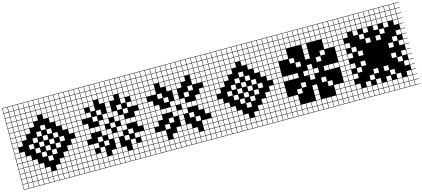

<svg xmlns="http://www.w3.org/2000/svg" viewBox="-71 -1518 5018 2281"><g transform="rotate(-15 2437.5 -377.5)"><path d="M0 125V-879.8H812.5V-875H754.8V-817.3H812.5V-812.5H754.8V-754.8H812.5V-750H754.8V-692.3H812.5V-687.5H754.8V-629.8H812.5V-625H754.8V-567.3H812.5V-562.5H754.8V-504.8H812.5V-500H754.8V-442.3H812.5V-437.5H754.8V-379.8H812.5V-375H754.8V-317.3H812.5V-312.5H754.8V-254.8H812.5V-250H754.8V-192.3H812.5V-187.5H754.8V-129.8H812.5V-125H754.8V-67.3H812.5V-62.5H754.8V-4.8H812.5V0H754.8V57.7H812.5V62.5H754.8V120.2H812.5V125ZM692.3 -817.3H750V-875H692.3ZM629.8 -817.3H687.5V-875H629.8ZM129.8 -817.3H187.5V-875H129.8ZM567.3 -817.3H625V-875H567.3ZM504.8 -817.3H562.5V-875H504.8ZM67.3 -817.3H125V-875H67.3ZM442.3 -817.3H500V-875H442.3ZM4.8 -817.3H62.5V-875H4.8ZM192.3 -817.3H250V-875H192.3ZM379.8 -817.3H437.5V-875H379.8ZM317.3 -817.3H375V-875H317.3ZM254.8 -817.3H312.5V-875H254.8ZM692.3 -754.8H750V-812.5H692.3ZM129.8 -754.8H187.5V-812.5H129.8ZM629.8 -754.8H687.5V-812.5H629.8ZM567.3 -754.8H625V-812.5H567.3ZM192.3 -754.8H250V-812.5H192.3ZM504.8 -754.8H562.5V-812.5H504.8ZM67.3 -754.8H125V-812.5H67.3ZM4.8 -754.8H62.5V-812.5H4.8ZM442.3 -754.8H500V-812.5H442.3ZM379.8 -754.8H437.5V-812.5H379.8ZM254.8 -754.8H312.5V-812.5H254.8ZM317.3 -754.8H375V-812.5H317.3ZM317.3 -692.3H375V-750H317.3ZM379.8 -692.3H437.5V-750H379.8ZM254.8 -692.3H312.5V-750H254.8ZM442.3 -692.3H500V-750H442.3ZM67.3 -692.3H125V-750H67.3ZM4.8 -692.3H62.5V-750H4.8ZM504.8 -692.3H562.5V-750H504.8ZM567.3 -692.3H625V-750H567.3ZM192.3 -692.3H250V-750H192.3ZM629.8 -692.3H687.5V-750H629.8ZM692.3 -692.3H750V-750H692.3ZM129.8 -692.3H187.5V-750H129.8ZM317.3 -629.8H375V-687.5H317.3ZM442.3 -629.8H500V-687.5H442.3ZM129.8 -629.8H187.5V-687.5H129.8ZM692.3 -629.8H750V-687.5H692.3ZM629.8 -629.8H687.5V-687.5H629.8ZM567.3 -629.8H625V-687.5H567.3ZM192.3 -629.8H250V-687.5H192.3ZM67.3 -629.8H125V-687.5H67.3ZM504.8 -629.8H562.5V-687.5H504.8ZM4.8 -629.8H62.5V-687.5H4.8ZM254.8 -629.8H312.5V-687.5H254.8ZM129.8 -567.3H187.5V-625H129.8ZM692.3 -567.3H750V-625H692.3ZM629.8 -567.3H687.5V-625H629.8ZM567.3 -567.3H625V-625H567.3ZM192.3 -567.3H250V-625H192.3ZM4.8 -567.3H62.5V-625H4.8ZM504.8 -567.3H562.5V-625H504.8ZM67.3 -567.3H125V-625H67.3ZM254.8 -567.3H312.5V-625H254.8ZM129.8 -504.8H187.5V-562.5H129.8ZM692.3 -504.8H750V-562.5H692.3ZM629.8 -504.8H687.5V-562.5H629.8ZM567.3 -504.8H625V-562.5H567.3ZM192.3 -504.8H250V-562.5H192.3ZM4.8 -504.8H62.5V-562.5H4.8ZM379.8 -504.8H437.5V-562.5H379.8ZM67.3 -504.8H125V-562.5H67.3ZM129.8 -442.3H187.5V-500H129.8ZM4.8 -442.3H62.5V-500H4.8ZM67.3 -442.3H125V-500H67.3ZM692.3 -442.3H750V-500H692.3ZM629.8 -442.3H687.5V-500H629.8ZM317.3 -442.3H375V-500H317.3ZM442.3 -442.3H500V-500H442.3ZM692.3 -379.8H750V-437.5H692.3ZM4.8 -379.8H62.5V-437.5H4.8ZM504.8 -379.8H562.5V-437.5H504.8ZM254.8 -379.8H312.5V-437.5H254.8ZM67.3 -379.8H125V-437.5H67.3ZM379.8 -379.8H437.5V-437.5H379.8ZM62.5 -375H4.8V-317.3H62.5ZM567.3 -317.3H625V-375H567.3ZM192.3 -317.3H250V-375H192.3ZM317.3 -317.3H375V-375H317.3ZM442.3 -317.3H500V-375H442.3ZM254.8 -254.8H312.5V-312.5H254.8ZM692.3 -254.8H750V-312.5H692.3ZM67.3 -254.8H125V-312.5H67.3ZM4.8 -254.8H62.5V-312.5H4.8ZM504.8 -254.8H562.5V-312.5H504.8ZM379.8 -254.8H437.5V-312.5H379.8ZM692.3 -192.3H750V-250H692.3ZM442.3 -192.3H500V-250H442.3ZM67.3 -192.3H125V-250H67.3ZM129.8 -192.3H187.5V-250H129.8ZM629.8 -192.3H687.5V-250H629.8ZM4.8 -192.3H62.5V-250H4.8ZM317.3 -192.3H375V-250H317.3ZM67.3 -129.8H125V-187.5H67.3ZM129.8 -129.8H187.5V-187.5H129.8ZM692.3 -129.8H750V-187.5H692.3ZM4.8 -129.8H62.5V-187.5H4.8ZM629.8 -129.8H687.5V-187.5H629.8ZM192.3 -129.8H250V-187.5H192.3ZM379.8 -129.8H437.5V-187.5H379.8ZM567.3 -129.8H625V-187.5H567.3ZM192.3 -67.3H250V-125H192.3ZM67.3 -67.3H125V-125H67.3ZM129.8 -67.3H187.5V-125H129.8ZM567.3 -67.3H625V-125H567.3ZM692.3 -67.3H750V-125H692.3ZM254.8 -67.3H312.5V-125H254.8ZM504.8 -67.3H562.5V-125H504.8ZM4.8 -67.3H62.5V-125H4.8ZM629.8 -67.3H687.5V-125H629.8ZM317.3 -4.8H375V-62.5H317.3ZM129.8 -4.8H187.5V-62.5H129.8ZM67.3 -4.8H125V-62.5H67.3ZM567.3 -4.8H625V-62.5H567.3ZM504.8 -4.8H562.5V-62.5H504.8ZM692.3 -4.8H750V-62.5H692.3ZM4.8 -4.8H62.5V-62.5H4.8ZM254.8 -4.8H312.5V-62.5H254.8ZM442.3 -4.8H500V-62.5H442.3ZM192.3 -4.8H250V-62.5H192.3ZM629.8 -4.8H687.5V-62.5H629.8ZM379.8 57.7H437.5V0H379.8ZM67.3 57.7H125V0H67.3ZM629.8 57.7H687.5V0H629.8ZM192.3 57.7H250V0H192.3ZM504.8 57.7H562.5V0H504.8ZM692.3 57.7H750V0H692.3ZM254.8 57.7H312.5V0H254.8ZM442.3 57.7H500V0H442.3ZM567.3 57.7H625V0H567.3ZM317.3 57.7H375V0H317.3ZM129.8 57.7H187.5V0H129.8ZM4.8 57.7H62.5V0H4.8ZM67.3 120.2H125V62.5H67.3ZM192.3 120.2H250V62.5H192.3ZM629.8 120.2H687.5V62.5H629.8ZM504.8 120.2H562.5V62.5H504.8ZM692.3 120.2H750V62.5H692.3ZM254.8 120.2H312.5V62.5H254.8ZM442.3 120.2H500V62.5H442.3ZM317.3 120.2H375V62.5H317.3ZM567.3 120.2H625V62.5H567.3ZM379.8 120.2H437.5V62.5H379.8ZM4.8 120.2H62.5V62.5H4.8ZM129.8 120.2H187.5V62.5H129.8Z M812.5 125V-879.8H1625V-875H1567.3V-817.3H1625V-812.5H1567.3V-754.8H1625V-750H1567.3V-692.3H1625V-687.5H1567.3V-629.8H1625V-625H1567.3V-567.3H1625V-562.5H1567.3V-504.8H1625V-500H1567.3V-442.3H1625V-437.5H1567.3V-379.8H1625V-375H1567.3V-317.3H1625V-312.5H1567.3V-254.8H1625V-250H1567.3V-192.3H1625V-187.5H1567.3V-129.8H1625V-125H1567.3V-67.3H1625V-62.5H1567.3V-4.8H1625V0H1567.3V57.7H1625V62.5H1567.3V120.2H1625V125ZM1504.8 -817.3H1562.5V-875H1504.8ZM1442.3 -817.3H1500V-875H1442.3ZM1379.8 -817.3H1437.5V-875H1379.8ZM1317.3 -817.3H1375V-875H1317.3ZM1254.8 -817.3H1312.5V-875H1254.8ZM1192.3 -817.3H1250V-875H1192.3ZM1129.8 -817.3H1187.5V-875H1129.8ZM1067.3 -817.3H1125V-875H1067.3ZM1004.8 -817.3H1062.5V-875H1004.8ZM942.3 -817.3H1000V-875H942.3ZM879.8 -817.3H937.5V-875H879.8ZM817.3 -817.3H875V-875H817.3ZM1129.8 -754.8H1187.5V-812.5H1129.8ZM1004.8 -754.8H1062.5V-812.5H1004.8ZM817.3 -754.8H875V-812.5H817.3ZM1192.3 -754.8H1250V-812.5H1192.3ZM1504.8 -754.8H1562.5V-812.5H1504.8ZM1254.8 -754.8H1312.5V-812.5H1254.8ZM1317.3 -754.8H1375V-812.5H1317.3ZM1067.3 -754.8H1125V-812.5H1067.3ZM879.8 -754.8H937.5V-812.5H879.8ZM1379.8 -754.8H1437.5V-812.5H1379.8ZM942.3 -754.8H1000V-812.5H942.3ZM1442.3 -754.8H1500V-812.5H1442.3ZM817.3 -692.3H875V-750H817.3ZM1504.8 -692.3H1562.5V-750H1504.8ZM1192.3 -692.3H1250V-750H1192.3ZM1254.8 -692.3H1312.5V-750H1254.8ZM1317.3 -692.3H1375V-750H1317.3ZM1129.8 -692.3H1187.5V-750H1129.8ZM1067.3 -692.3H1125V-750H1067.3ZM1379.8 -692.3H1437.5V-750H1379.8ZM879.8 -692.3H937.5V-750H879.8ZM1004.8 -692.3H1062.5V-750H1004.8ZM1442.3 -692.3H1500V-750H1442.3ZM942.3 -692.3H1000V-750H942.3ZM817.3 -629.8H875V-687.5H817.3ZM942.3 -629.8H1000V-687.5H942.3ZM1254.8 -629.8H1312.5V-687.5H1254.8ZM1504.8 -629.8H1562.5V-687.5H1504.8ZM1192.3 -629.8H1250V-687.5H1192.3ZM1442.3 -629.8H1500V-687.5H1442.3ZM1004.8 -629.8H1062.5V-687.5H1004.8ZM879.8 -629.8H937.5V-687.5H879.8ZM1379.8 -629.8H1437.5V-687.5H1379.8ZM1129.8 -629.8H1187.5V-687.5H1129.8ZM1192.3 -567.3H1250V-625H1192.3ZM1504.8 -567.3H1562.5V-625H1504.8ZM1004.8 -567.3H1062.5V-625H1004.8ZM817.3 -567.3H875V-625H817.3ZM1379.8 -567.3H1437.5V-625H1379.8ZM879.8 -567.3H937.5V-625H879.8ZM817.3 -504.8H875V-562.5H817.3ZM1442.3 -504.8H1500V-562.5H1442.3ZM1192.3 -504.8H1250V-562.5H1192.3ZM1504.8 -504.8H1562.5V-562.5H1504.8ZM1317.3 -504.8H1375V-562.5H1317.3ZM942.3 -504.8H1000V-562.5H942.3ZM879.8 -504.8H937.5V-562.5H879.8ZM1067.3 -504.8H1125V-562.5H1067.3ZM1379.8 -442.3H1437.5V-500H1379.8ZM1129.8 -442.3H1187.5V-500H1129.8ZM817.3 -442.3H875V-500H817.3ZM1004.8 -442.3H1062.5V-500H1004.8ZM1192.3 -442.3H1250V-500H1192.3ZM1254.8 -442.3H1312.5V-500H1254.8ZM1067.3 -379.8H1125V-437.5H1067.3ZM879.8 -379.8H937.5V-437.5H879.8ZM1129.8 -379.8H1187.5V-437.5H1129.8ZM1317.3 -379.8H1375V-437.5H1317.3ZM1504.8 -379.8H1562.5V-437.5H1504.8ZM817.3 -379.8H875V-437.5H817.3ZM1254.8 -379.8H1312.5V-437.5H1254.8ZM1067.3 -317.3H1125V-375H1067.3ZM1379.8 -317.3H1437.5V-375H1379.8ZM879.8 -317.3H937.5V-375H879.8ZM817.3 -317.3H875V-375H817.3ZM1317.3 -317.3H1375V-375H1317.3ZM1004.8 -317.3H1062.5V-375H1004.8ZM1192.3 -317.3H1250V-375H1192.3ZM1442.3 -317.3H1500V-375H1442.3ZM1504.8 -317.3H1562.5V-375H1504.8ZM942.3 -317.3H1000V-375H942.3ZM817.3 -254.8H875V-312.5H817.3ZM1129.8 -254.8H1187.5V-312.5H1129.8ZM1067.3 -254.8H1125V-312.5H1067.3ZM879.8 -254.8H937.5V-312.5H879.8ZM1317.3 -254.8H1375V-312.5H1317.3ZM1504.8 -254.8H1562.5V-312.5H1504.8ZM1254.8 -254.8H1312.5V-312.5H1254.8ZM1254.8 -192.3H1312.5V-250H1254.8ZM1192.3 -192.3H1250V-250H1192.3ZM817.3 -192.3H875V-250H817.3ZM1129.8 -192.3H1187.5V-250H1129.8ZM1004.8 -192.3H1062.5V-250H1004.8ZM1379.8 -192.3H1437.5V-250H1379.8ZM1125 -187.5H1067.3V-129.8H1125ZM879.8 -129.8H937.5V-187.5H879.8ZM817.3 -129.8H875V-187.5H817.3ZM1192.3 -129.8H1250V-187.5H1192.3ZM1504.8 -129.8H1562.5V-187.5H1504.8ZM1317.3 -129.8H1375V-187.5H1317.3ZM942.3 -129.8H1000V-187.5H942.3ZM1442.3 -129.8H1500V-187.5H1442.3ZM879.8 -67.3H937.5V-125H879.8ZM817.3 -67.3H875V-125H817.3ZM1504.8 -67.3H1562.5V-125H1504.8ZM1192.3 -67.3H1250V-125H1192.3ZM1004.8 -67.3H1062.5V-125H1004.8ZM1379.8 -67.3H1437.5V-125H1379.8ZM1379.8 -4.8H1437.5V-62.5H1379.8ZM1129.8 -4.8H1187.5V-62.5H1129.8ZM879.8 -4.8H937.5V-62.5H879.8ZM1254.8 -4.8H1312.5V-62.5H1254.8ZM817.3 -4.8H875V-62.5H817.3ZM1442.3 -4.8H1500V-62.5H1442.3ZM1004.8 -4.8H1062.5V-62.5H1004.8ZM942.3 -4.8H1000V-62.5H942.3ZM1192.3 -4.8H1250V-62.5H1192.3ZM1504.8 -4.8H1562.5V-62.5H1504.8ZM1379.8 57.7H1437.5V0H1379.8ZM879.8 57.7H937.5V0H879.8ZM1129.8 57.7H1187.5V0H1129.8ZM1067.3 57.7H1125V0H1067.3ZM817.3 57.7H875V0H817.3ZM1254.8 57.7H1312.5V0H1254.8ZM1442.3 57.7H1500V0H1442.3ZM942.3 57.7H1000V0H942.3ZM1192.3 57.7H1250V0H1192.3ZM1004.8 57.7H1062.5V0H1004.8ZM1317.3 57.7H1375V0H1317.3ZM1504.8 57.7H1562.5V0H1504.8ZM1504.8 120.2H1562.5V62.5H1504.8ZM817.3 120.2H875V62.5H817.3ZM1317.3 120.2H1375V62.5H1317.3ZM1004.8 120.2H1062.5V62.5H1004.8ZM1192.3 120.2H1250V62.5H1192.3ZM942.3 120.2H1000V62.5H942.3ZM1254.8 120.2H1312.5V62.5H1254.8ZM1442.3 120.2H1500V62.5H1442.3ZM1129.8 120.2H1187.5V62.5H1129.8ZM1379.8 120.2H1437.5V62.5H1379.8ZM879.8 120.2H937.5V62.5H879.8ZM1067.3 120.2H1125V62.5H1067.3Z M1625 125V-879.8H2437.5V-875H2379.8V-817.3H2437.5V-812.5H2379.8V-754.8H2437.5V-750H2379.8V-692.3H2437.5V-687.5H2379.8V-629.8H2437.5V-625H2379.8V-567.3H2437.5V-562.5H2379.8V-504.8H2437.5V-500H2379.8V-442.3H2437.5V-437.5H2379.8V-379.8H2437.5V-375H2379.8V-317.3H2437.5V-312.5H2379.8V-254.8H2437.5V-250H2379.8V-192.3H2437.5V-187.5H2379.8V-129.8H2437.5V-125H2379.8V-67.3H2437.5V-62.5H2379.8V-4.8H2437.5V0H2379.8V57.7H2437.5V62.5H2379.8V120.2H2437.5V125ZM1942.3 -817.3H2000V-875H1942.3ZM2317.3 -817.3H2375V-875H2317.3ZM2254.8 -817.3H2312.5V-875H2254.8ZM1879.8 -817.3H1937.5V-875H1879.8ZM2192.3 -817.3H2250V-875H2192.3ZM2004.8 -817.3H2062.5V-875H2004.8ZM1817.3 -817.3H1875V-875H1817.3ZM1754.8 -817.3H1812.5V-875H1754.8ZM1629.8 -817.3H1687.5V-875H1629.8ZM2067.3 -817.3H2125V-875H2067.3ZM1692.3 -817.3H1750V-875H1692.3ZM2129.8 -817.3H2187.5V-875H2129.8ZM2254.8 -754.8H2312.5V-812.5H2254.8ZM1942.3 -754.8H2000V-812.5H1942.3ZM1879.8 -754.8H1937.5V-812.5H1879.8ZM2004.8 -754.8H2062.5V-812.5H2004.8ZM1817.3 -754.8H1875V-812.5H1817.3ZM1754.8 -754.8H1812.5V-812.5H1754.8ZM2067.3 -754.8H2125V-812.5H2067.3ZM1629.8 -754.8H1687.5V-812.5H1629.8ZM2317.3 -754.8H2375V-812.5H2317.3ZM2192.3 -754.8H2250V-812.5H2192.3ZM2129.8 -754.8H2187.5V-812.5H2129.8ZM1692.3 -754.8H1750V-812.5H1692.3ZM2067.3 -692.3H2125V-750H2067.3ZM1817.3 -692.3H1875V-750H1817.3ZM1879.8 -692.3H1937.5V-750H1879.8ZM2004.8 -692.3H2062.5V-750H2004.8ZM1692.3 -692.3H1750V-750H1692.3ZM2129.8 -692.3H2187.5V-750H2129.8ZM1754.8 -692.3H1812.5V-750H1754.8ZM2317.3 -692.3H2375V-750H2317.3ZM1942.3 -692.3H2000V-750H1942.3ZM2254.8 -692.3H2312.5V-750H2254.8ZM2192.3 -692.3H2250V-750H2192.3ZM1629.8 -692.3H1687.5V-750H1629.8ZM2129.8 -629.8H2187.5V-687.5H2129.8ZM1942.3 -629.8H2000V-687.5H1942.3ZM1754.8 -629.8H1812.5V-687.5H1754.8ZM1629.8 -629.8H1687.5V-687.5H1629.8ZM2317.3 -629.8H2375V-687.5H2317.3ZM2067.3 -629.8H2125V-687.5H2067.3ZM2254.8 -629.8H2312.5V-687.5H2254.8ZM1692.3 -629.8H1750V-687.5H1692.3ZM2004.8 -629.8H2062.5V-687.5H2004.8ZM1879.8 -629.8H1937.5V-687.5H1879.8ZM1754.8 -567.3H1812.5V-625H1754.8ZM1629.8 -567.3H1687.5V-625H1629.8ZM2067.3 -567.3H2125V-625H2067.3ZM1942.3 -567.3H2000V-625H1942.3ZM2004.8 -567.3H2062.5V-625H2004.8ZM2317.3 -567.3H2375V-625H2317.3ZM2254.8 -567.3H2312.5V-625H2254.8ZM1692.3 -567.3H1750V-625H1692.3ZM2192.3 -504.8H2250V-562.5H2192.3ZM1817.3 -504.8H1875V-562.5H1817.3ZM2004.8 -504.8H2062.5V-562.5H2004.8ZM1629.8 -504.8H1687.5V-562.5H1629.8ZM1879.8 -442.3H1937.5V-500H1879.8ZM2317.3 -442.3H2375V-500H2317.3ZM1629.8 -442.3H1687.5V-500H1629.8ZM1692.3 -442.3H1750V-500H1692.3ZM2004.8 -442.3H2062.5V-500H2004.8ZM2129.8 -442.3H2187.5V-500H2129.8ZM2254.8 -379.8H2312.5V-437.5H2254.8ZM1629.8 -379.8H1687.5V-437.5H1629.8ZM2004.8 -379.8H2062.5V-437.5H2004.8ZM2317.3 -379.8H2375V-437.5H2317.3ZM2067.3 -379.8H2125V-437.5H2067.3ZM1754.8 -379.8H1812.5V-437.5H1754.8ZM1692.3 -379.8H1750V-437.5H1692.3ZM1942.3 -379.8H2000V-437.5H1942.3ZM2000 -375H1942.3V-317.3H2000ZM1754.8 -317.3H1812.5V-375H1754.8ZM1629.8 -317.3H1687.5V-375H1629.8ZM2192.3 -317.3H2250V-375H2192.3ZM1692.3 -317.3H1750V-375H1692.3ZM2254.8 -317.3H2312.5V-375H2254.8ZM2129.8 -317.3H2187.5V-375H2129.8ZM1879.8 -317.3H1937.5V-375H1879.8ZM2317.3 -317.3H2375V-375H2317.3ZM1817.3 -317.3H1875V-375H1817.3ZM2067.3 -317.3H2125V-375H2067.3ZM2254.8 -254.8H2312.5V-312.5H2254.8ZM1692.3 -254.8H1750V-312.5H1692.3ZM2004.8 -254.8H2062.5V-312.5H2004.8ZM1942.3 -254.8H2000V-312.5H1942.3ZM1629.8 -254.8H1687.5V-312.5H1629.8ZM2317.3 -254.8H2375V-312.5H2317.3ZM1754.8 -254.8H1812.5V-312.5H1754.8ZM2067.3 -254.8H2125V-312.5H2067.3ZM2129.8 -192.3H2187.5V-250H2129.8ZM1629.8 -192.3H1687.5V-250H1629.8ZM1879.8 -192.3H1937.5V-250H1879.8ZM2004.8 -192.3H2062.5V-250H2004.8ZM1692.3 -192.3H1750V-250H1692.3ZM2317.3 -192.3H2375V-250H2317.3ZM1817.3 -129.8H1875V-187.5H1817.3ZM1629.8 -129.8H1687.5V-187.5H1629.8ZM2004.8 -129.8H2062.5V-187.5H2004.8ZM2192.3 -129.8H2250V-187.5H2192.3ZM1629.8 -67.3H1687.5V-125H1629.8ZM2067.3 -67.3H2125V-125H2067.3ZM1754.8 -67.3H1812.5V-125H1754.8ZM1942.3 -67.3H2000V-125H1942.3ZM2004.8 -67.3H2062.5V-125H2004.8ZM1692.3 -67.3H1750V-125H1692.3ZM2254.8 -67.3H2312.5V-125H2254.8ZM2317.3 -67.3H2375V-125H2317.3ZM2067.3 -4.8H2125V-62.5H2067.3ZM1629.8 -4.8H1687.5V-62.5H1629.8ZM1879.8 -4.8H1937.5V-62.5H1879.8ZM2129.8 -4.8H2187.5V-62.5H2129.8ZM2317.3 -4.8H2375V-62.5H2317.3ZM1754.8 -4.8H1812.5V-62.5H1754.8ZM1942.3 -4.8H2000V-62.5H1942.3ZM1692.3 -4.8H1750V-62.5H1692.3ZM2004.8 -4.8H2062.5V-62.5H2004.8ZM2254.8 -4.8H2312.5V-62.5H2254.8ZM2254.8 57.7H2312.5V0H2254.8ZM1692.3 57.7H1750V0H1692.3ZM2192.3 57.7H2250V0H2192.3ZM1754.8 57.7H1812.5V0H1754.8ZM2004.8 57.7H2062.5V0H2004.8ZM2129.8 57.7H2187.5V0H2129.8ZM1817.3 57.7H1875V0H1817.3ZM2067.3 57.7H2125V0H2067.3ZM1879.8 57.7H1937.5V0H1879.8ZM1629.8 57.7H1687.5V0H1629.8ZM1942.3 57.7H2000V0H1942.3ZM2317.3 57.7H2375V0H2317.3ZM2317.3 120.2H2375V62.5H2317.3ZM2254.8 120.2H2312.5V62.5H2254.8ZM2192.3 120.2H2250V62.5H2192.3ZM2129.8 120.2H2187.5V62.5H2129.8ZM2067.3 120.2H2125V62.5H2067.3ZM1629.8 120.2H1687.5V62.5H1629.8ZM1942.3 120.2H2000V62.5H1942.3ZM1879.8 120.2H1937.5V62.5H1879.8ZM1817.3 120.2H1875V62.5H1817.3ZM1754.8 120.2H1812.5V62.5H1754.8ZM1692.3 120.2H1750V62.5H1692.3ZM2004.8 120.2H2062.5V62.5H2004.8Z M2437.5 125V-879.8H3250V-875H3192.3V-817.3H3250V-812.5H3192.3V-754.8H3250V-750H3192.3V-692.3H3250V-687.5H3192.3V-629.8H3250V-625H3192.3V-567.3H3250V-562.5H3192.3V-504.8H3250V-500H3192.3V-442.3H3250V-437.5H3192.3V-379.8H3250V-375H3192.3V-317.3H3250V-312.5H3192.3V-254.8H3250V-250H3192.3V-192.3H3250V-187.5H3192.3V-129.8H3250V-125H3192.3V-67.3H3250V-62.5H3192.3V-4.8H3250V0H3192.3V57.7H3250V62.5H3192.3V120.2H3250V125ZM3129.8 -817.3H3187.5V-875H3129.8ZM3067.3 -817.3H3125V-875H3067.3ZM2567.3 -817.3H2625V-875H2567.3ZM3004.8 -817.3H3062.5V-875H3004.8ZM2942.3 -817.3H3000V-875H2942.3ZM2504.8 -817.3H2562.5V-875H2504.8ZM2879.8 -817.3H2937.5V-875H2879.8ZM2442.3 -817.3H2500V-875H2442.3ZM2629.8 -817.3H2687.5V-875H2629.8ZM2817.3 -817.3H2875V-875H2817.3ZM2754.8 -817.3H2812.5V-875H2754.8ZM2692.3 -817.3H2750V-875H2692.3ZM3129.8 -754.8H3187.5V-812.5H3129.8ZM2567.3 -754.8H2625V-812.5H2567.3ZM3067.3 -754.8H3125V-812.5H3067.3ZM3004.8 -754.8H3062.5V-812.5H3004.8ZM2629.8 -754.8H2687.5V-812.5H2629.8ZM2942.3 -754.8H3000V-812.5H2942.3ZM2504.8 -754.8H2562.5V-812.5H2504.8ZM2442.3 -754.8H2500V-812.5H2442.3ZM2879.8 -754.8H2937.5V-812.5H2879.8ZM2817.3 -754.8H2875V-812.5H2817.3ZM2692.3 -754.8H2750V-812.5H2692.3ZM2754.8 -754.8H2812.5V-812.5H2754.8ZM2754.8 -692.3H2812.5V-750H2754.8ZM2817.3 -692.3H2875V-750H2817.3ZM2692.3 -692.3H2750V-750H2692.3ZM2879.8 -692.3H2937.5V-750H2879.8ZM2504.8 -692.3H2562.5V-750H2504.8ZM2442.3 -692.3H2500V-750H2442.3ZM2942.3 -692.3H3000V-750H2942.3ZM3004.8 -692.3H3062.5V-750H3004.8ZM2629.8 -692.3H2687.5V-750H2629.8ZM3067.3 -692.3H3125V-750H3067.3ZM3129.8 -692.3H3187.5V-750H3129.8ZM2567.3 -692.3H2625V-750H2567.3ZM2754.8 -629.8H2812.5V-687.5H2754.8ZM2879.8 -629.8H2937.5V-687.5H2879.8ZM2567.3 -629.8H2625V-687.5H2567.3ZM3129.8 -629.8H3187.5V-687.5H3129.8ZM3067.3 -629.8H3125V-687.5H3067.3ZM3004.8 -629.8H3062.5V-687.5H3004.8ZM2629.8 -629.8H2687.5V-687.5H2629.8ZM2504.8 -629.8H2562.5V-687.5H2504.8ZM2942.3 -629.8H3000V-687.5H2942.3ZM2442.3 -629.8H2500V-687.5H2442.3ZM2692.3 -629.8H2750V-687.5H2692.3ZM2567.3 -567.3H2625V-625H2567.3ZM3129.8 -567.3H3187.5V-625H3129.8ZM3067.3 -567.3H3125V-625H3067.3ZM3004.8 -567.3H3062.5V-625H3004.8ZM2629.8 -567.3H2687.5V-625H2629.8ZM2442.3 -567.3H2500V-625H2442.3ZM2942.3 -567.3H3000V-625H2942.3ZM2504.8 -567.3H2562.5V-625H2504.8ZM2692.3 -567.3H2750V-625H2692.3ZM2567.3 -504.8H2625V-562.5H2567.3ZM3129.8 -504.8H3187.5V-562.5H3129.8ZM3067.3 -504.8H3125V-562.5H3067.3ZM3004.8 -504.8H3062.5V-562.5H3004.8ZM2629.8 -504.8H2687.5V-562.5H2629.8ZM2442.3 -504.8H2500V-562.5H2442.3ZM2817.3 -504.8H2875V-562.5H2817.3ZM2504.8 -504.8H2562.5V-562.5H2504.8ZM2567.3 -442.3H2625V-500H2567.3ZM2442.3 -442.3H2500V-500H2442.3ZM2504.8 -442.3H2562.5V-500H2504.8ZM3129.8 -442.3H3187.5V-500H3129.8ZM3067.3 -442.3H3125V-500H3067.3ZM2754.8 -442.3H2812.5V-500H2754.8ZM2879.8 -442.3H2937.5V-500H2879.8ZM3129.8 -379.8H3187.5V-437.5H3129.8ZM2442.3 -379.8H2500V-437.5H2442.3ZM2942.3 -379.8H3000V-437.5H2942.3ZM2692.3 -379.8H2750V-437.5H2692.3ZM2504.8 -379.8H2562.5V-437.5H2504.8ZM2817.3 -379.8H2875V-437.5H2817.3ZM2500 -375H2442.3V-317.3H2500ZM3004.8 -317.3H3062.5V-375H3004.8ZM2629.8 -317.3H2687.5V-375H2629.8ZM2754.8 -317.3H2812.5V-375H2754.8ZM2879.8 -317.3H2937.5V-375H2879.8ZM2692.3 -254.8H2750V-312.5H2692.3ZM3129.8 -254.8H3187.5V-312.5H3129.8ZM2504.8 -254.8H2562.5V-312.5H2504.8ZM2442.3 -254.8H2500V-312.5H2442.3ZM2942.3 -254.8H3000V-312.5H2942.3ZM2817.3 -254.8H2875V-312.5H2817.3ZM3129.8 -192.3H3187.5V-250H3129.8ZM2879.8 -192.3H2937.5V-250H2879.8ZM2504.8 -192.3H2562.5V-250H2504.8ZM2567.3 -192.3H2625V-250H2567.3ZM3067.3 -192.3H3125V-250H3067.3ZM2442.3 -192.3H2500V-250H2442.3ZM2754.8 -192.3H2812.5V-250H2754.8ZM2504.8 -129.8H2562.5V-187.5H2504.8ZM2567.3 -129.8H2625V-187.5H2567.3ZM3129.8 -129.8H3187.5V-187.5H3129.8ZM2442.3 -129.8H2500V-187.5H2442.3ZM3067.3 -129.8H3125V-187.5H3067.3ZM2629.8 -129.8H2687.5V-187.5H2629.8ZM2817.3 -129.8H2875V-187.5H2817.3ZM3004.8 -129.8H3062.5V-187.5H3004.8ZM2629.8 -67.3H2687.5V-125H2629.8ZM2504.8 -67.3H2562.5V-125H2504.8ZM2567.3 -67.3H2625V-125H2567.3ZM3004.8 -67.3H3062.5V-125H3004.8ZM3129.8 -67.3H3187.5V-125H3129.8ZM2692.3 -67.3H2750V-125H2692.3ZM2942.3 -67.3H3000V-125H2942.3ZM2442.3 -67.3H2500V-125H2442.3ZM3067.3 -67.3H3125V-125H3067.3ZM2754.8 -4.8H2812.5V-62.5H2754.8ZM2567.3 -4.8H2625V-62.5H2567.3ZM2504.8 -4.8H2562.5V-62.5H2504.8ZM3004.8 -4.8H3062.5V-62.5H3004.8ZM2942.3 -4.8H3000V-62.5H2942.3ZM3129.8 -4.8H3187.5V-62.5H3129.8ZM2442.3 -4.8H2500V-62.5H2442.3ZM2692.3 -4.8H2750V-62.5H2692.3ZM2879.8 -4.8H2937.5V-62.5H2879.8ZM2629.8 -4.8H2687.5V-62.5H2629.8ZM3067.3 -4.8H3125V-62.5H3067.3ZM2817.3 57.7H2875V0H2817.3ZM2504.8 57.7H2562.5V0H2504.8ZM3067.3 57.7H3125V0H3067.3ZM2629.8 57.7H2687.5V0H2629.8ZM2942.3 57.7H3000V0H2942.3ZM3129.8 57.7H3187.5V0H3129.8ZM2692.3 57.7H2750V0H2692.3ZM2879.8 57.7H2937.5V0H2879.8ZM3004.8 57.7H3062.5V0H3004.8ZM2754.8 57.7H2812.5V0H2754.8ZM2567.3 57.7H2625V0H2567.3ZM2442.3 57.7H2500V0H2442.3ZM2504.8 120.2H2562.5V62.5H2504.8ZM2629.8 120.2H2687.5V62.5H2629.8ZM3067.3 120.2H3125V62.5H3067.3ZM2942.3 120.2H3000V62.5H2942.3ZM3129.8 120.2H3187.5V62.5H3129.8ZM2692.3 120.2H2750V62.5H2692.3ZM2879.8 120.2H2937.5V62.5H2879.8ZM2754.8 120.2H2812.5V62.5H2754.8ZM3004.8 120.2H3062.5V62.5H3004.8ZM2817.3 120.2H2875V62.5H2817.3ZM2442.3 120.2H2500V62.5H2442.3ZM2567.3 120.2H2625V62.5H2567.3Z M3250 125V-879.8H4062.5V-875H4004.8V-817.3H4062.5V-812.5H4004.8V-754.8H4062.5V-750H4004.8V-692.3H4062.5V-687.5H4004.8V-629.8H4062.5V-625H4004.8V-567.3H4062.5V-562.5H4004.8V-504.8H4062.5V-500H4004.8V-442.3H4062.5V-437.5H4004.8V-379.8H4062.5V-375H4004.8V-317.3H4062.5V-312.5H4004.8V-254.8H4062.5V-250H4004.8V-192.3H4062.5V-187.5H4004.8V-129.8H4062.5V-125H4004.8V-67.3H4062.5V-62.5H4004.8V-4.8H4062.5V0H4004.8V57.7H4062.5V62.5H4004.8V120.2H4062.5V125ZM3942.3 -817.3H4000V-875H3942.3ZM3879.8 -817.3H3937.5V-875H3879.8ZM3817.3 -817.3H3875V-875H3817.3ZM3754.8 -817.3H3812.5V-875H3754.8ZM3692.3 -817.3H3750V-875H3692.3ZM3629.8 -817.3H3687.5V-875H3629.8ZM3567.3 -817.3H3625V-875H3567.3ZM3504.8 -817.3H3562.5V-875H3504.8ZM3442.3 -817.3H3500V-875H3442.3ZM3379.8 -817.3H3437.5V-875H3379.8ZM3317.3 -817.3H3375V-875H3317.3ZM3254.8 -817.3H3312.5V-875H3254.8ZM3567.3 -754.8H3625V-812.5H3567.3ZM3379.8 -754.8H3437.5V-812.5H3379.8ZM3254.8 -754.8H3312.5V-812.5H3254.8ZM3942.3 -754.8H4000V-812.5H3942.3ZM3504.8 -754.8H3562.5V-812.5H3504.8ZM3879.8 -754.8H3937.5V-812.5H3879.8ZM3629.8 -754.8H3687.5V-812.5H3629.8ZM3317.3 -754.8H3375V-812.5H3317.3ZM3692.3 -754.8H3750V-812.5H3692.3ZM3442.3 -754.8H3500V-812.5H3442.3ZM3817.3 -754.8H3875V-812.5H3817.3ZM3754.8 -754.8H3812.5V-812.5H3754.8ZM3254.8 -692.3H3312.5V-750H3254.8ZM3567.3 -692.3H3625V-750H3567.3ZM3942.3 -692.3H4000V-750H3942.3ZM3629.8 -692.3H3687.5V-750H3629.8ZM3504.8 -692.3H3562.5V-750H3504.8ZM3317.3 -692.3H3375V-750H3317.3ZM3692.3 -692.3H3750V-750H3692.3ZM3879.8 -692.3H3937.5V-750H3879.8ZM3817.3 -692.3H3875V-750H3817.3ZM3442.3 -692.3H3500V-750H3442.3ZM3754.8 -692.3H3812.5V-750H3754.8ZM3379.8 -692.3H3437.5V-750H3379.8ZM3254.8 -629.8H3312.5V-687.5H3254.8ZM3379.8 -629.8H3437.5V-687.5H3379.8ZM3879.8 -629.8H3937.5V-687.5H3879.8ZM3317.3 -629.8H3375V-687.5H3317.3ZM3942.3 -629.8H4000V-687.5H3942.3ZM3629.8 -629.8H3687.5V-687.5H3629.8ZM3379.8 -567.3H3437.5V-625H3379.8ZM3879.8 -567.3H3937.5V-625H3879.8ZM3317.3 -567.3H3375V-625H3317.3ZM3942.3 -567.3H4000V-625H3942.3ZM3629.8 -567.3H3687.5V-625H3629.8ZM3254.8 -567.3H3312.5V-625H3254.8ZM3817.3 -504.8H3875V-562.5H3817.3ZM3442.3 -504.8H3500V-562.5H3442.3ZM3629.8 -504.8H3687.5V-562.5H3629.8ZM3254.8 -504.8H3312.5V-562.5H3254.8ZM3754.8 -442.3H3812.5V-500H3754.8ZM3254.8 -442.3H3312.5V-500H3254.8ZM3504.8 -442.3H3562.5V-500H3504.8ZM3254.8 -379.8H3312.5V-437.5H3254.8ZM3629.8 -379.8H3687.5V-437.5H3629.8ZM3500 -375H3442.3V-317.3H3500ZM3629.8 -317.3H3687.5V-375H3629.8ZM3567.3 -317.3H3625V-375H3567.3ZM3942.3 -317.3H4000V-375H3942.3ZM3692.3 -317.3H3750V-375H3692.3ZM3317.3 -317.3H3375V-375H3317.3ZM3879.8 -317.3H3937.5V-375H3879.8ZM3254.8 -317.3H3312.5V-375H3254.8ZM3379.8 -317.3H3437.5V-375H3379.8ZM3817.3 -317.3H3875V-375H3817.3ZM3629.8 -254.8H3687.5V-312.5H3629.8ZM3254.8 -254.8H3312.5V-312.5H3254.8ZM3254.8 -192.3H3312.5V-250H3254.8ZM3504.8 -192.3H3562.5V-250H3504.8ZM3754.8 -192.3H3812.5V-250H3754.8ZM3629.8 -129.8H3687.5V-187.5H3629.8ZM3254.8 -129.8H3312.5V-187.5H3254.8ZM3442.3 -129.8H3500V-187.5H3442.3ZM3817.3 -129.8H3875V-187.5H3817.3ZM3629.8 -67.3H3687.5V-125H3629.8ZM3317.3 -67.3H3375V-125H3317.3ZM3942.3 -67.3H4000V-125H3942.3ZM3254.8 -67.3H3312.5V-125H3254.8ZM3879.8 -67.3H3937.5V-125H3879.8ZM3379.8 -67.3H3437.5V-125H3379.8ZM3629.8 -4.8H3687.5V-62.5H3629.8ZM3317.3 -4.8H3375V-62.5H3317.3ZM3942.3 -4.8H4000V-62.5H3942.3ZM3379.8 -4.8H3437.5V-62.5H3379.8ZM3879.8 -4.8H3937.5V-62.5H3879.8ZM3254.8 -4.8H3312.5V-62.5H3254.8ZM3629.8 57.7H3687.5V0H3629.8ZM3254.8 57.7H3312.5V0H3254.8ZM3879.8 57.7H3937.5V0H3879.8ZM3442.3 57.7H3500V0H3442.3ZM3754.8 57.7H3812.5V0H3754.8ZM3379.8 57.7H3437.5V0H3379.8ZM3504.8 57.7H3562.5V0H3504.8ZM3942.3 57.7H4000V0H3942.3ZM3692.3 57.7H3750V0H3692.3ZM3567.3 57.7H3625V0H3567.3ZM3317.3 57.7H3375V0H3317.3ZM3817.3 57.7H3875V0H3817.3ZM3442.3 120.2H3500V62.5H3442.3ZM3817.3 120.2H3875V62.5H3817.3ZM3879.8 120.2H3937.5V62.5H3879.8ZM3754.8 120.2H3812.5V62.5H3754.8ZM3504.8 120.2H3562.5V62.5H3504.8ZM3379.8 120.2H3437.5V62.5H3379.8ZM3254.8 120.2H3312.5V62.5H3254.8ZM3942.3 120.2H4000V62.5H3942.3ZM3692.3 120.2H3750V62.5H3692.3ZM3567.3 120.2H3625V62.5H3567.3ZM3629.8 120.2H3687.5V62.5H3629.8ZM3317.3 120.2H3375V62.5H3317.3Z M4062.5 125V-879.8H4875V-875H4817.3V-817.3H4875V-812.5H4817.3V-754.8H4875V-750H4817.3V-692.3H4875V-687.5H4817.3V-629.8H4875V-625H4817.3V-567.3H4875V-562.5H4817.3V-504.8H4875V-500H4817.3V-442.3H4875V-437.5H4817.3V-379.8H4875V-375H4817.3V-317.3H4875V-312.5H4817.3V-254.8H4875V-250H4817.3V-192.3H4875V-187.5H4817.3V-129.8H4875V-125H4817.3V-67.3H4875V-62.5H4817.3V-4.8H4875V0H4817.3V57.7H4875V62.5H4817.3V120.2H4875V125ZM4754.8 -817.3H4812.5V-875H4754.8ZM4317.3 -817.3H4375V-875H4317.3ZM4379.8 -817.3H4437.5V-875H4379.8ZM4254.8 -817.3H4312.5V-875H4254.8ZM4442.3 -817.3H4500V-875H4442.3ZM4692.3 -817.3H4750V-875H4692.3ZM4192.3 -817.3H4250V-875H4192.3ZM4504.8 -817.3H4562.5V-875H4504.8ZM4129.8 -817.3H4187.5V-875H4129.8ZM4629.8 -817.3H4687.5V-875H4629.8ZM4567.3 -817.3H4625V-875H4567.3ZM4067.3 -817.3H4125V-875H4067.3ZM4129.8 -754.8H4187.5V-812.5H4129.8ZM4192.3 -754.8H4250V-812.5H4192.3ZM4067.3 -754.8H4125V-812.5H4067.3ZM4629.8 -754.8H4687.5V-812.5H4629.8ZM4379.8 -754.8H4437.5V-812.5H4379.8ZM4754.8 -754.8H4812.5V-812.5H4754.8ZM4567.3 -754.8H4625V-812.5H4567.3ZM4317.3 -754.8H4375V-812.5H4317.3ZM4442.3 -754.8H4500V-812.5H4442.3ZM4504.8 -754.8H4562.5V-812.5H4504.8ZM4254.8 -754.8H4312.5V-812.5H4254.8ZM4692.3 -754.8H4750V-812.5H4692.3ZM4067.3 -692.3H4125V-750H4067.3ZM4379.8 -692.3H4437.5V-750H4379.8ZM4629.8 -692.3H4687.5V-750H4629.8ZM4567.3 -692.3H4625V-750H4567.3ZM4317.3 -692.3H4375V-750H4317.3ZM4129.8 -692.3H4187.5V-750H4129.8ZM4754.8 -692.3H4812.5V-750H4754.8ZM4442.3 -692.3H4500V-750H4442.3ZM4692.3 -692.3H4750V-750H4692.3ZM4192.3 -692.3H4250V-750H4192.3ZM4254.8 -692.3H4312.5V-750H4254.8ZM4504.8 -692.3H4562.5V-750H4504.8ZM4504.8 -629.8H4562.5V-687.5H4504.8ZM4254.8 -629.8H4312.5V-687.5H4254.8ZM4067.3 -629.8H4125V-687.5H4067.3ZM4754.8 -629.8H4812.5V-687.5H4754.8ZM4129.8 -629.8H4187.5V-687.5H4129.8ZM4629.8 -629.8H4687.5V-687.5H4629.8ZM4379.8 -629.8H4437.5V-687.5H4379.8ZM4567.3 -567.3H4625V-625H4567.3ZM4067.3 -567.3H4125V-625H4067.3ZM4317.3 -567.3H4375V-625H4317.3ZM4504.8 -504.8H4562.5V-562.5H4504.8ZM4754.8 -504.8H4812.5V-562.5H4754.8ZM4129.8 -504.8H4187.5V-562.5H4129.8ZM4067.3 -504.8H4125V-562.5H4067.3ZM4379.8 -504.8H4437.5V-562.5H4379.8ZM4192.3 -442.3H4250V-500H4192.3ZM4692.3 -442.3H4750V-500H4692.3ZM4067.3 -442.3H4125V-500H4067.3ZM4312.5 -437.5H4254.8V-379.8H4312.5ZM4754.8 -379.8H4812.5V-437.5H4754.8ZM4067.3 -379.8H4125V-437.5H4067.3ZM4629.8 -379.8H4687.5V-437.5H4629.8ZM4129.8 -379.8H4187.5V-437.5H4129.8ZM4067.3 -317.3H4125V-375H4067.3ZM4754.8 -254.8H4812.5V-312.5H4754.8ZM4254.8 -254.8H4312.5V-312.5H4254.8ZM4067.3 -254.8H4125V-312.5H4067.3ZM4629.8 -254.8H4687.5V-312.5H4629.8ZM4129.8 -254.8H4187.5V-312.5H4129.8ZM4067.3 -192.3H4125V-250H4067.3ZM4692.3 -192.3H4750V-250H4692.3ZM4192.3 -192.3H4250V-250H4192.3ZM4379.8 -129.8H4437.5V-187.5H4379.8ZM4754.8 -129.8H4812.5V-187.5H4754.8ZM4067.3 -129.8H4125V-187.5H4067.3ZM4504.8 -129.8H4562.5V-187.5H4504.8ZM4129.8 -129.8H4187.5V-187.5H4129.8ZM4067.3 -67.3H4125V-125H4067.3ZM4317.3 -67.3H4375V-125H4317.3ZM4567.3 -67.3H4625V-125H4567.3ZM4379.8 -4.8H4437.5V-62.5H4379.8ZM4629.8 -4.8H4687.5V-62.5H4629.8ZM4129.8 -4.8H4187.5V-62.5H4129.8ZM4254.8 -4.8H4312.5V-62.5H4254.8ZM4504.8 -4.8H4562.5V-62.5H4504.8ZM4754.8 -4.8H4812.5V-62.5H4754.8ZM4067.3 -4.8H4125V-62.5H4067.3ZM4567.3 57.7H4625V0H4567.3ZM4192.3 57.7H4250V0H4192.3ZM4254.8 57.7H4312.5V0H4254.8ZM4129.8 57.7H4187.5V0H4129.8ZM4692.3 57.7H4750V0H4692.3ZM4504.8 57.7H4562.5V0H4504.8ZM4317.3 57.7H4375V0H4317.3ZM4754.8 57.7H4812.5V0H4754.8ZM4442.3 57.7H4500V0H4442.3ZM4379.8 57.7H4437.5V0H4379.8ZM4067.3 57.7H4125V0H4067.3ZM4629.8 57.7H4687.5V0H4629.8ZM4567.3 120.2H4625V62.5H4567.3ZM4629.8 120.2H4687.5V62.5H4629.8ZM4192.3 120.2H4250V62.5H4192.3ZM4254.8 120.2H4312.5V62.5H4254.8ZM4129.8 120.2H4187.5V62.5H4129.8ZM4692.3 120.2H4750V62.5H4692.3ZM4504.8 120.2H4562.5V62.5H4504.8ZM4317.3 120.2H4375V62.5H4317.3ZM4754.8 120.2H4812.5V62.5H4754.8ZM4442.3 120.2H4500V62.5H4442.3ZM4379.8 120.2H4437.5V62.5H4379.8ZM4067.3 120.2H4125V62.5H4067.3Z"/></g></svg>

Font: Yarndings 12 Charted
Style: Regular
Weight: 400
Designer: Sarah Cadigan-Fried
Version: Version 1.000; ttfautohint (v1.8.4.7-5d5b)